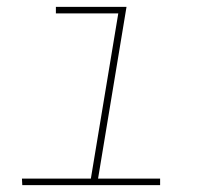

<svg xmlns="http://www.w3.org/2000/svg" viewBox="-20 -540 640 560"><path d="M447 0H45L44 -19H245L325 -501H143V-520H349L266 -19H447Z"/></svg>

Font: Iosevka Thin Extended Oblique
Style: Regular
Weight: 100
Width: 7
Italic angle: -9°
Monospace: yes
Designer: Belleve Invis
Foundry: Belleve Invis
Version: Version 32.5.0; ttfautohint (v1.8.4)